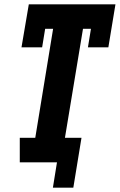

<svg xmlns="http://www.w3.org/2000/svg" viewBox="-20 -755 557 893"><path d="M226 118 245 0H72V-114H144L227 -621H190L176 -535H80L114 -735H517L484 -535H389L403 -621H366L282 -114H359L321 118Z"/></svg>

Font: Iosevka Slab Heavy
Style: Italic
Weight: 900
Italic angle: -9°
Monospace: yes
Designer: Belleve Invis
Foundry: Belleve Invis
Version: Version 11.1.0; ttfautohint (v1.8.3)